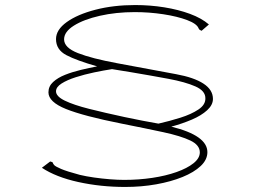

<svg xmlns="http://www.w3.org/2000/svg" viewBox="-20 -689 1040 761"><path d="M476 52Q379 52 290.5 32.5Q202 13 146 -24L179 -49Q189 -47 189.5 -43.5Q190 -40 195 -34.5Q200 -29 222 -19.5Q244 -10 296 4Q321 10 352.5 14.5Q384 19 415.5 21.5Q447 24 472 24Q530 24 583.5 16Q637 8 679.5 -7Q722 -22 747 -42Q772 -62 772 -85Q772 -114 734.5 -132Q697 -150 627.5 -165Q558 -180 462 -199Q311 -229 241.5 -257Q172 -285 172 -323Q172 -347 190.5 -364Q209 -381 238 -392.5Q267 -404 300.5 -412Q334 -420 365 -426Q284 -449 243 -470.5Q202 -492 202 -534Q202 -571 244.5 -601.5Q287 -632 358.5 -650.5Q430 -669 516 -669Q575 -669 631 -660Q687 -651 733 -634Q779 -617 808 -592L779 -567Q775 -569 772 -570.5Q769 -572 767 -577Q760 -595 721.5 -609.5Q683 -624 627.5 -632.5Q572 -641 514 -641Q440 -641 376 -626.5Q312 -612 273 -587.5Q234 -563 234 -533Q234 -500 289 -478.5Q344 -457 444 -438.5Q544 -420 678 -395Q749 -382 786.5 -357.5Q824 -333 824 -297Q824 -273 801 -252Q778 -231 740.5 -215Q703 -199 659 -187Q802 -152 802 -86Q802 -56 775.5 -31Q749 -6 703.5 12.5Q658 31 599.5 41.5Q541 52 476 52ZM608 -199Q652 -209 695 -222.5Q738 -236 766.5 -255Q795 -274 794 -300Q794 -329 754.5 -346.5Q715 -364 648 -376.5Q581 -389 498 -403L424 -415Q391 -410 353 -402Q315 -394 280.5 -383Q246 -372 224 -358Q202 -344 202 -327Q202 -307 237 -290Q272 -273 333.5 -257.5Q395 -242 474 -225Q513 -217 545.5 -210.5Q578 -204 608 -199Z"/></svg>

Font: Inconsolata UltraExpanded ExtraLight
Style: Regular
Weight: 200
Width: 9
Monospace: yes
Designer: Raph Levien, Cyreal, Brenton Simpson
Foundry: Raph Levien, Cyreal, Google
Version: Version 3.001; ttfautohint (v1.8.2.53-6de2)